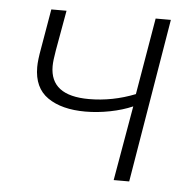

<svg xmlns="http://www.w3.org/2000/svg" viewBox="-44 -572 620 616"><g transform="rotate(5 266.5 -264.0)"><path d="M234 -211Q158 -211 113 -242Q68 -273 68 -340Q68 -362 75 -400L97 -528H146L123 -399Q117 -365 117 -347Q117 -252 242 -252Q318 -252 391 -281L433 -528H482L394 0H344L386 -241Q354 -227 313.5 -219Q273 -211 234 -211Z"/></g></svg>

Font: Nebula Sans Light
Style: Regular
Weight: 300
Italic angle: -9°
Designer: Paul D. Hunt for Adobe (as Source Sans)
Foundry: Nebula Entertainment & Broadcasting LLC
Version: Version 1.010